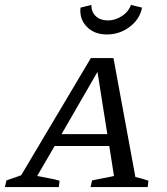

<svg xmlns="http://www.w3.org/2000/svg" viewBox="-57 -760 679 780"><path d="M493 -41Q507 -38 520.5 -34Q534 -30 546 -26L543 0H311L317 -27L406 -45L387 -167H165L94 -45Q117 -40 138.5 -36.5Q160 -33 185 -26L182 0H-37L-31 -27L29 -48L312 -524H404ZM193 -215H379L339 -468ZM377 -620Q326 -620 295.5 -651.5Q265 -683 270 -729L314 -740Q314 -711 332.5 -694Q351 -677 381 -677Q411 -677 438 -694.5Q465 -712 475 -740L520 -729Q511 -682 470 -651Q429 -620 377 -620Z"/></svg>

Font: Piazzolla SC
Style: Italic
Weight: 400
Italic angle: -11.3°
Designer: Juan Pablo del Peral
Foundry: Huerta Tipografica
Version: Version 1.330